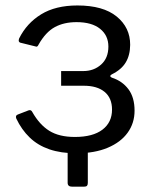

<svg xmlns="http://www.w3.org/2000/svg" viewBox="-20 -560 560 713"><path d="M247.5 133.2Q231.2 133.2 231.2 118.7V-29.2H306.1V119.1Q306.1 126.3 303.2 129.7Q300.2 133.2 292.2 133.2ZM262.9 9.2Q206 9.2 163.1 -5.6Q120.1 -20.4 90.1 -49.5Q60 -78.5 40.4 -119.9Q36.1 -131.2 46.5 -134.9L86.1 -150.2Q95.5 -153.4 100 -144Q126.6 -97 163.1 -74.2Q199.7 -51.4 258 -51.4Q324.6 -51.4 360.3 -78.4Q396 -105.5 396 -153Q396 -196.1 368.3 -218.9Q340.7 -241.6 291.6 -241.6H207V-296.1H289.2Q328.5 -296.1 355.5 -320.3Q382.5 -344.5 382.5 -387.2Q382.5 -428.3 351.6 -453.1Q320.8 -477.8 264.2 -477.8Q217.4 -477.8 183.5 -459.3Q149.6 -440.8 123.5 -394.8Q118.8 -384 112.1 -387.5L54.4 -401.8Q51.2 -403.5 49.8 -406.8Q48.5 -410 51.1 -417.3Q79.2 -473.9 132.8 -506.8Q186.3 -539.7 267.6 -539.7Q363.1 -539.7 413.4 -498.6Q463.6 -457.4 463.4 -393.6Q463.1 -355 446.9 -328.2Q430.8 -301.4 395.8 -284.2Q390 -281.5 389.7 -277.8Q389.4 -274.1 395.5 -271.6Q433.8 -259.3 456.8 -228.9Q479.7 -198.4 479.7 -149.1Q479.7 -102.7 454 -67.2Q428.4 -31.7 379.9 -11.3Q331.4 9.2 262.9 9.2Z"/></svg>

Font: Libre Franklin Thin
Style: Regular
Weight: 100
Designer: Pablo Impallari, Rodrigo Fuenzalida, Nhung Nguyen
Foundry: Impallari Type
Version: Version 3.000